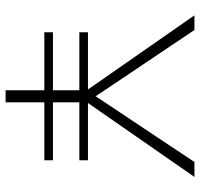

<svg xmlns="http://www.w3.org/2000/svg" viewBox="-34 -664 698 669"><g transform="rotate(90 314.5 -329.0)"><path d="M301 -273 33 -658H84L329 -293ZM294 0V-300H336V0ZM92 -135V-165H538V-135ZM92 -257V-287H538V-257ZM328 -272 301 -293 544 -658H596Z"/></g></svg>

Font: Ysabeau ExtraLight
Style: Regular
Weight: 250
Designer: Christian Thalmann (Catharsis Fonts)
Version: Version 2.002